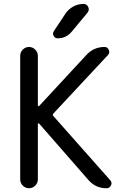

<svg xmlns="http://www.w3.org/2000/svg" viewBox="-20 -999 650 998"><path d="M414.1 -978.5Q431.6 -978.5 438.5 -962.9Q441.4 -956.1 441.4 -950.2Q441.4 -941.4 434.6 -932.6L352.5 -834Q324.2 -799.8 279.3 -799.8Q265.6 -799.8 258.8 -812.5Q252 -825.2 259.8 -836.9L321.3 -929.7Q336.9 -952.1 361.3 -965.3Q385.7 -978.5 414.1 -978.5ZM176.8 -451.2Q176.8 -448.2 179.2 -447.3Q181.6 -446.3 183.6 -448.2L429.7 -713.9Q467.8 -754.9 523.4 -754.9Q539.1 -754.9 545.4 -739.7Q551.8 -724.6 542 -713.9L257.8 -409.2Q251 -402.3 257.8 -395.5L552.7 -62.5Q559.6 -54.7 559.6 -45.9Q559.6 -41 556.6 -35.2Q549.8 -20.5 533.2 -20.5Q477.5 -20.5 440.4 -62.5L183.6 -356.4Q181.6 -358.4 179.2 -357.9Q176.8 -357.4 176.8 -354.5V-66.4Q176.8 -47.9 163.1 -34.2Q149.4 -20.5 130.9 -20.5Q112.3 -20.5 98.6 -34.2Q85 -47.9 85 -66.4V-709Q85 -727.5 98.6 -741.2Q112.3 -754.9 130.9 -754.9Q149.4 -754.9 163.1 -741.2Q176.8 -727.5 176.8 -709Z"/></svg>

Font: Gen Jyuu GothicX Regular
Style: Regular
Weight: 400
Designer: [Source Han Sans]
Ryoko NISHIZUKA  (kana & ideographs); Paul D. Hunt (Latin, Greek & Cyrillic); Wenlong ZHANG  (bopomofo
Version: Version 1.002.20150607